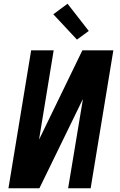

<svg xmlns="http://www.w3.org/2000/svg" viewBox="-20 -1003 640 1023"><path d="M25 0 146 -735H266L188 -259L419 -735H584L463 0H343L422 -476L190 0ZM390 -792 264 -927 340 -983 453 -838Z"/></svg>

Font: Iosevka Aile
Style: Bold Italic
Weight: 700
Italic angle: -9°
Designer: Belleve Invis
Foundry: Belleve Invis
Version: Version 28.0.1; ttfautohint (v1.8.4)